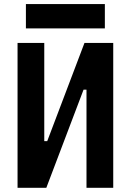

<svg xmlns="http://www.w3.org/2000/svg" viewBox="-20 -899 626 919"><path d="M64 0V-693.4H191.9V-223.6H206.1L384.3 -693.4H522V0H394V-469.7H379.9L201.7 0ZM104 -763.2V-879.4H481.9V-763.2Z"/></svg>

Font: Caskaydia Cove
Style: Bold
Weight: 700
Monospace: yes
Designer: Aaron Bell
Foundry: Saja Typeworks
Version: Version 4.300; ttfautohint (v1.8.3)